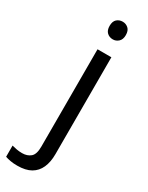

<svg xmlns="http://www.w3.org/2000/svg" viewBox="-306 -777 814 1057"><g transform="rotate(30 101.5 -248.5)"><path d="M22 240Q-3 240 -22 236.5Q-41 233 -55 228V157Q-40 161 -24 164Q-8 167 11 167Q43 167 64 149.5Q85 132 85 83V-536H173V80Q173 130 157 166Q141 202 108 221Q75 240 22 240ZM78 -681Q78 -710 93 -723.5Q108 -737 130 -737Q150 -737 165.5 -723.5Q181 -710 181 -681Q181 -653 165.5 -639Q150 -625 130 -625Q108 -625 93 -639Q78 -653 78 -681Z"/></g></svg>

Font: Noto Sans Javanese
Style: Regular
Weight: 400
Designer: Monotype Design Team
Foundry: Monotype Imaging Inc.
Version: Version 2.004